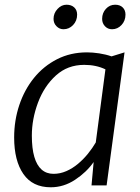

<svg xmlns="http://www.w3.org/2000/svg" viewBox="-20 -786 592 814"><path d="M195 8Q118 8 79 -48.5Q40 -105 40 -203Q40 -275.5 61.8 -340.5Q83.5 -405.5 124.2 -455.8Q165 -506 222 -535Q279 -564 349 -564Q372.5 -564 400.5 -559.8Q428.5 -555.5 453 -547L508 -564L432 0H368L377 -99Q346.5 -55.5 298.2 -23.8Q250 8 195 8ZM207 -49Q235 -49 261.2 -60.5Q287.5 -72 310.8 -91.5Q334 -111 353 -134.5Q372 -158 386 -182L427 -492Q387.5 -511 337 -511Q266.5 -511 217 -466Q167 -420.5 141 -350.8Q115 -281 115 -211Q115 -157 125.5 -121Q136 -85 156.5 -67Q177 -49 207 -49ZM249 -662Q232 -662 219.5 -674.8Q207 -687.5 207 -706Q207 -730 223.8 -748Q240.5 -766 262 -766Q282.5 -766 294.8 -754.5Q307 -743 307 -724Q307 -698 290 -680Q273 -662 249 -662ZM455 -662Q437 -662 425 -674.8Q413 -687.5 413 -706Q413 -731 429 -748.5Q445 -766 468 -766Q488.5 -766 500.2 -754.5Q512 -743 512 -724Q512 -698 495.2 -680Q478.5 -662 455 -662Z"/></svg>

Font: Koeln Type Sans Light
Style: Italic
Weight: 300
Italic angle: -7.5°
Designer: Eben Sorkin
Foundry: Eben Sorkin
Version: Version 2.001